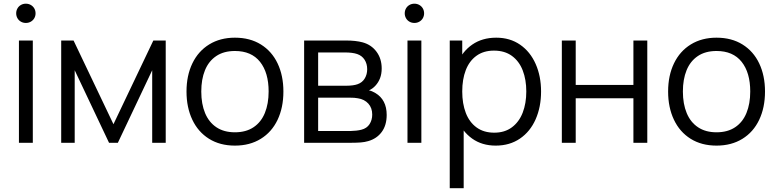

<svg xmlns="http://www.w3.org/2000/svg" viewBox="-20 -754 4100 1014"><path d="M80 -540H153.3V0H80ZM65.5 -683.5Q65.5 -697.8 72.2 -709.5Q78.8 -721.2 90.5 -727.8Q102.2 -734.5 116.7 -734.5Q130.8 -734.5 142.6 -727.8Q154.3 -721.2 161.1 -709.5Q167.8 -697.8 167.8 -683.5Q167.8 -669.5 161.1 -657.8Q154.3 -646.2 142.6 -639.5Q130.8 -632.8 116.7 -632.8Q102.2 -632.8 90.5 -639.5Q78.8 -646.2 72.2 -657.8Q65.5 -669.5 65.5 -683.5Z M303.2 -540H368.5L579.2 -98L789.8 -540H855.2V0H783.8V-383L602.5 0H555.8L374.5 -383V0H303.2Z M965 -270.7Q965 -355.2 996.1 -419.6Q1027.2 -484 1085.1 -519.5Q1143 -555 1220.7 -555Q1300.2 -555 1357.9 -519.1Q1415.7 -483.2 1446.2 -418.8Q1476.7 -354.5 1476.7 -270.7Q1476.7 -185.7 1445.9 -121.1Q1415.2 -56.5 1357.2 -20.8Q1299.3 15 1220.7 15Q1141.5 15 1083.8 -21.1Q1026.2 -57.2 995.6 -121.9Q965 -186.7 965 -270.7ZM1398.7 -270.7Q1398.7 -370.5 1353.2 -427.6Q1307.7 -484.7 1220.7 -484.7Q1161.5 -484.7 1121.8 -457.8Q1082 -431 1062.5 -383Q1043 -335 1043 -270.7Q1043 -205 1063.2 -156.5Q1083.5 -108 1123.2 -81.7Q1163 -55.3 1220.7 -55.3Q1279.2 -55.3 1319.1 -82.1Q1359 -108.8 1378.8 -157.4Q1398.7 -206 1398.7 -270.7Z M1586.2 -540H1808.5Q1859 -540 1895.2 -530.3Q1941.2 -517.7 1968.5 -480.8Q1995.8 -444 1995.8 -392.3Q1995.8 -364 1987.2 -341.2Q1978.5 -318.5 1962.5 -301.3Q1948.2 -285.5 1928.5 -276.7Q1944.5 -273.7 1963.2 -262.3Q1992 -245.2 2007.1 -216.3Q2022.2 -187.5 2022.2 -147Q2022.2 -92.7 1996.1 -57.2Q1970 -21.7 1924.5 -8.7Q1906.3 -3.3 1885 -1.7Q1863.7 0 1837.5 0H1586.2ZM1888.8 -69Q1917.3 -76.2 1931.6 -98.2Q1945.8 -120.2 1945.8 -149Q1945.8 -184.2 1925.2 -206.9Q1904.5 -229.7 1869.8 -235Q1854.8 -238.3 1823.5 -238.3H1660.2V-62.3H1834.2Q1845.7 -62.3 1861.4 -64.1Q1877.2 -65.8 1888.8 -69ZM1868.5 -309.3Q1893.3 -318 1906.2 -339.5Q1919.2 -361 1919.2 -388.3Q1919.2 -417.2 1905.4 -438.6Q1891.7 -460 1866.2 -468.7Q1841.8 -477 1801.2 -477H1660.2V-301.3H1811.2Q1825.8 -301.3 1841.5 -303.2Q1857.2 -305.2 1868.5 -309.3Z M2132 -540H2205.3V0H2132ZM2117.5 -683.5Q2117.5 -697.8 2124.2 -709.5Q2130.8 -721.2 2142.5 -727.8Q2154.2 -734.5 2168.7 -734.5Q2182.8 -734.5 2194.6 -727.8Q2206.3 -721.2 2213.1 -709.5Q2219.8 -697.8 2219.8 -683.5Q2219.8 -669.5 2213.1 -657.8Q2206.3 -646.2 2194.6 -639.5Q2182.8 -632.8 2168.7 -632.8Q2154.2 -632.8 2142.5 -639.5Q2130.8 -646.2 2124.2 -657.8Q2117.5 -669.5 2117.5 -683.5Z M2367.5 -270.7Q2367.5 -353.3 2394.4 -417.7Q2421.3 -482 2474.1 -518.5Q2526.8 -555 2600.8 -555Q2673.2 -555 2726.8 -518Q2780.3 -481 2808.9 -416.3Q2837.5 -351.7 2837.5 -270.7Q2837.5 -189.2 2808.9 -124.2Q2780.3 -59.2 2726.1 -22.1Q2671.8 15 2597.8 15Q2525.5 15 2473.4 -22.2Q2421.3 -59.5 2394.4 -124.2Q2367.5 -188.8 2367.5 -270.7ZM2355.2 -540H2421.2V-133.3H2428.8V240H2355.2ZM2759.5 -270.7Q2759.5 -333.2 2740.7 -382Q2721.8 -430.8 2683.5 -458.8Q2645.2 -486.7 2588.8 -486.7Q2534 -486.7 2496.3 -459.4Q2458.7 -432.2 2439.9 -383.7Q2421.2 -335.2 2421.2 -270.7Q2421.2 -206.7 2440 -157.7Q2458.8 -108.7 2496.8 -81Q2534.8 -53.3 2590.5 -53.3Q2645.3 -53.3 2683.3 -81.5Q2721.3 -109.7 2740.4 -158.8Q2759.5 -208 2759.5 -270.7Z M2947.2 -540H3020.5V-305.3H3325.2V-540H3398.5V0H3325.2V-235H3020.5V0H2947.2Z M3508.5 -270.7Q3508.5 -355.2 3539.6 -419.6Q3570.7 -484 3628.6 -519.5Q3686.5 -555 3764.2 -555Q3843.7 -555 3901.4 -519.1Q3959.2 -483.2 3989.7 -418.8Q4020.2 -354.5 4020.2 -270.7Q4020.2 -185.7 3989.4 -121.1Q3958.7 -56.5 3900.8 -20.8Q3842.8 15 3764.2 15Q3685 15 3627.3 -21.1Q3569.7 -57.2 3539.1 -121.9Q3508.5 -186.7 3508.5 -270.7ZM3942.2 -270.7Q3942.2 -370.5 3896.7 -427.6Q3851.2 -484.7 3764.2 -484.7Q3705 -484.7 3665.2 -457.8Q3625.5 -431 3606 -383Q3586.5 -335 3586.5 -270.7Q3586.5 -205 3606.8 -156.5Q3627 -108 3666.8 -81.7Q3706.5 -55.3 3764.2 -55.3Q3822.7 -55.3 3862.6 -82.1Q3902.5 -108.8 3922.3 -157.4Q3942.2 -206 3942.2 -270.7Z"/></svg>

Font: Tap Sans
Style: Regular
Weight: 400
Designer: Tap Payments
Foundry: Tap Payments
Version: Version 1.001;Glyphs 3.1.2 (3151)